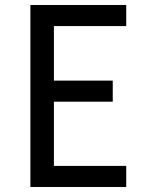

<svg xmlns="http://www.w3.org/2000/svg" viewBox="-20 -745 587 765"><path d="M482.9 -641.1H194.8V-423.8H429.2V-339.8H194.8V-84H482.9V0H101.1V-725.1H482.9Z"/></svg>

Font: Stilu
Style: Regular
Weight: 400
Designer: Genilson Lima Santos
Foundry: Genilson Lima Santos
Version: Version 1.200;PS 001.200;hotconv 1.0.88;makeotf.lib2.5.64775